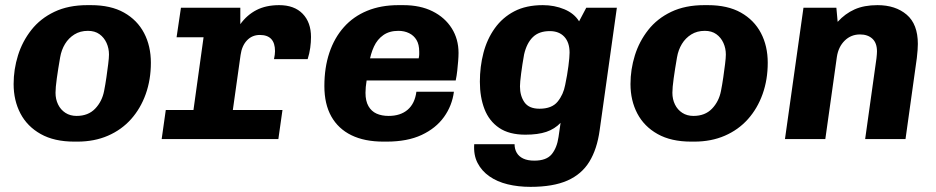

<svg xmlns="http://www.w3.org/2000/svg" viewBox="-20 -541 3640 747"><path d="M269 10Q191 10 138.5 -19.5Q86 -49 59.5 -99.5Q33 -150 33 -214Q33 -271 50 -325.5Q67 -380 102 -424.5Q137 -469 191.5 -495Q246 -521 320 -521H334Q411 -521 462.5 -492Q514 -463 540.5 -412.5Q567 -362 567 -297Q567 -231 547 -175Q527 -119 490 -77.5Q453 -36 400 -13Q347 10 281 10ZM278 -90Q323 -90 350 -118Q377 -146 385 -187Q390 -212 394 -240Q398 -268 401 -292Q404 -316 404 -329Q404 -353 394.5 -374Q385 -395 367 -408Q349 -421 322 -421Q292 -421 269.5 -407Q247 -393 233 -370Q219 -347 214 -318Q206 -272 201 -236Q196 -200 196 -180Q196 -155 206 -134.5Q216 -114 234.5 -102Q253 -90 278 -90Z M717 0 772 -396H667L684 -511H915V-447Q941 -483 978 -502Q1015 -521 1066 -521Q1125 -521 1157.5 -487.5Q1190 -454 1190 -397Q1190 -377 1187 -355Q1184 -333 1177 -311H1046Q1048 -320 1049 -328Q1050 -336 1050 -342Q1050 -405 991 -405Q961 -405 941 -384Q921 -363 916 -327L870 0ZM609 0 625 -113H1079L1063 0Z M1472 10Q1398 10 1347 -15Q1296 -40 1269 -88Q1242 -136 1242 -206Q1242 -278 1261.5 -336Q1281 -394 1318 -435.5Q1355 -477 1408.5 -499Q1462 -521 1530 -521H1549Q1615 -521 1663 -497Q1711 -473 1737.5 -431Q1764 -389 1764 -335Q1764 -321 1762.5 -303Q1761 -285 1759 -266Q1757 -247 1753 -228H1338L1415 -278Q1411 -257 1406.5 -229Q1402 -201 1402 -180Q1402 -148 1413.5 -128Q1425 -108 1445 -99Q1465 -90 1492 -90Q1538 -90 1566 -114Q1594 -138 1600 -184H1746Q1739 -130 1707.5 -86Q1676 -42 1620.5 -16Q1565 10 1484 10ZM1416 -295 1350 -314H1609Q1611 -324 1611 -329.5Q1611 -335 1611 -340Q1611 -368 1600.5 -385.5Q1590 -403 1571.5 -412Q1553 -421 1530 -421Q1495 -421 1471.5 -404.5Q1448 -388 1435 -360Q1422 -332 1416 -295Z M2044 186Q1996 186 1955 176Q1914 166 1884 145Q1854 124 1838 93Q1822 62 1825 20H1982Q1982 39 1990.5 53.5Q1999 68 2016 76Q2033 84 2059 84Q2106 84 2126.5 59Q2147 34 2153 -8L2161 -63Q2138 -39 2105.5 -28Q2073 -17 2024 -17Q1961 -17 1922 -43.5Q1883 -70 1865 -116.5Q1847 -163 1847 -223Q1847 -282 1861 -335.5Q1875 -389 1905 -431Q1935 -473 1981 -497Q2027 -521 2092 -521Q2137 -521 2175.5 -505Q2214 -489 2233 -458L2261 -511H2380L2313 -34Q2303 39 2273 88Q2243 137 2187.5 161.5Q2132 186 2044 186ZM2079 -118Q2127 -118 2149.5 -145.5Q2172 -173 2179 -211Q2187 -249 2191.5 -284Q2196 -319 2196 -336Q2196 -376 2175.5 -398Q2155 -420 2119 -420Q2077 -420 2053 -396.5Q2029 -373 2019 -329Q2012 -290 2007.5 -255Q2003 -220 2003 -205Q2003 -168 2020.5 -143Q2038 -118 2079 -118Z M2669 10Q2591 10 2538.5 -19.5Q2486 -49 2459.5 -99.5Q2433 -150 2433 -214Q2433 -271 2450 -325.5Q2467 -380 2502 -424.5Q2537 -469 2591.5 -495Q2646 -521 2720 -521H2734Q2811 -521 2862.5 -492Q2914 -463 2940.5 -412.5Q2967 -362 2967 -297Q2967 -231 2947 -175Q2927 -119 2890 -77.5Q2853 -36 2800 -13Q2747 10 2681 10ZM2678 -90Q2723 -90 2750 -118Q2777 -146 2785 -187Q2790 -212 2794 -240Q2798 -268 2801 -292Q2804 -316 2804 -329Q2804 -353 2794.5 -374Q2785 -395 2767 -408Q2749 -421 2722 -421Q2692 -421 2669.5 -407Q2647 -393 2633 -370Q2619 -347 2614 -318Q2606 -272 2601 -236Q2596 -200 2596 -180Q2596 -155 2606 -134.5Q2616 -114 2634.5 -102Q2653 -90 2678 -90Z M3034 0 3106 -511H3234L3239 -456Q3268 -488 3305 -504.5Q3342 -521 3394 -521Q3464 -521 3507.5 -484Q3551 -447 3551 -370Q3551 -360 3550 -346Q3549 -332 3547 -315L3503 0H3346L3390 -314Q3391 -323 3391.5 -330Q3392 -337 3392 -341Q3392 -374 3374 -390.5Q3356 -407 3326 -407Q3291 -407 3266.5 -383Q3242 -359 3236 -320L3191 0Z"/></svg>

Font: Chivo Mono
Style: Bold Italic
Weight: 700
Italic angle: -8.05°
Monospace: yes
Version: Version 1.008